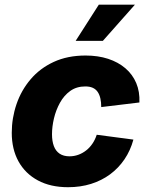

<svg xmlns="http://www.w3.org/2000/svg" viewBox="-20 -782 629 813"><path d="M268.1 10.7Q193.8 10.7 140.4 -18.1Q86.9 -46.9 58.3 -98.6Q29.8 -150.4 29.8 -219.7Q29.8 -281.7 49.8 -340.6Q69.8 -399.4 109.4 -446Q148.9 -492.7 207.5 -519.8Q266.1 -546.9 342.3 -546.9Q395 -546.9 437.7 -533Q480.5 -519 511 -492.9Q541.5 -466.8 556.9 -430.2Q572.3 -393.6 570.3 -348.1L408.7 -328.6Q408.7 -349.1 405 -365.2Q401.4 -381.3 393.6 -392.8Q385.7 -404.3 372.8 -410.2Q359.9 -416 341.3 -416Q304.2 -416 277.6 -397Q251 -377.9 233.9 -346.9Q216.8 -315.9 208.5 -280.8Q200.2 -245.6 200.2 -213.4Q200.2 -184.6 208 -163.6Q215.8 -142.6 232.4 -131.3Q249 -120.1 274.4 -120.1Q293.5 -120.1 311.3 -126.5Q329.1 -132.8 344.5 -144.8Q359.9 -156.7 371.3 -173.6Q382.8 -190.4 389.6 -211.4L544.9 -190.9Q532.2 -144.5 507.1 -107.4Q481.9 -70.3 446.3 -43.9Q410.6 -17.6 365.7 -3.4Q320.8 10.7 268.1 10.7ZM300.3 -608.9 398.4 -762.2H551.3L415.5 -608.9Z"/></svg>

Font: Inter 18pt ExtraBold
Style: Italic
Weight: 800
Italic angle: -9.3988°
Designer: Rasmus Andersson
Foundry: rsms
Version: Version 4.001;git-66647c0bb